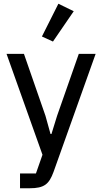

<svg xmlns="http://www.w3.org/2000/svg" viewBox="-20 -806 546 1026"><path d="M374 -746 292 -786 204 -611 263 -584ZM285 -187 255 -90H250L223 -187L108 -518H15L207 21L172 121H87V200H138C217 200 242 178 266 113L491 -518H401Z"/></svg>

Font: IBM Plex Thai Looped Text
Style: Regular
Weight: 450
Designer: Mike Abbink, Paul van der Laan, Pieter van Rosmalen, Ben Mitchell, Mark Frömberg
Foundry: Bold Monday
Version: Version 1.0